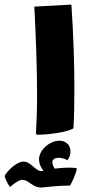

<svg xmlns="http://www.w3.org/2000/svg" viewBox="-120 -586 385 839"><path d="M37 -2 43 3C98 2 171 -8 201 -25C204 -76 205 -136 205 -202C205 -309 201 -433 192 -566L30 -557C37 -424 42 -287 42 -168C42 -107 40 -50 37 -2ZM212 148C183 145 150 147 119 151C110 138 108 126 109 119C112 102 142 97 175 114C193 91 194 53 168 37C131 12 64 48 52 97C48 116 52 138 70 160C69 161 68 161 67 161C36 168 19 120 -18 120C-42 120 -84 153 -100 183C-95 199 -88 216 -76 231C-51 209 -31 198 -19 200C10 203 25 238 67 233C93 230 152 224 185 225C194 215 212 172 216 152Z"/></svg>

Font: FilmFarsi_V5 Display
Style: Regular
Weight: 400
Designer: Borna Izadpanah
Foundry: Borna Izadpanah
Version: Version 1.000;PS 001.000;hotconv 1.0.88;makeotf.lib2.5.64775